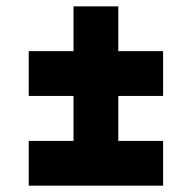

<svg xmlns="http://www.w3.org/2000/svg" viewBox="-20 -587 606 607"><path d="M354 -141.6H495.6V0H70.8V-141.6H212.4V-283.7H70.8V-425.3H212.4V-566.9H354V-425.3H495.6V-283.7H354Z"/></svg>

Font: Blazma
Style: Regular
Weight: 400
Designer: GGBotNet
Version: 1.00